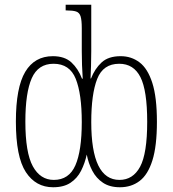

<svg xmlns="http://www.w3.org/2000/svg" viewBox="-20 -780 729 810"><path d="M204 10Q131 10 89 -54Q47 -118 47 -267Q47 -411 86.5 -477Q126 -543 203 -543Q253 -543 281.5 -516.5Q310 -490 326 -448H329Q327 -477 326 -506Q325 -535 325 -564V-661Q325 -695 320 -711Q315 -727 301 -731.5Q287 -736 261 -736H257V-760H365V-564Q365 -532 364 -501Q363 -470 362 -449H364Q380 -490 408.5 -516.5Q437 -543 489 -543Q534 -543 568.5 -517Q603 -491 622.5 -430.5Q642 -370 642 -266Q642 -164 623 -103.5Q604 -43 569 -16.5Q534 10 486 10Q443 10 414.5 -9Q386 -28 369.5 -59.5Q353 -91 346 -128Q338 -91 322 -59.5Q306 -28 277.5 -9Q249 10 204 10ZM207 -21Q271 -21 298 -82.5Q325 -144 325 -265Q325 -384 299.5 -447.5Q274 -511 206 -511Q141 -511 114 -450Q87 -389 87 -267Q87 -136 118.5 -78.5Q150 -21 207 -21ZM484 -21Q541 -21 571 -76.5Q601 -132 601 -266Q601 -398 572.5 -454.5Q544 -511 483 -511Q415 -511 390 -447Q365 -383 365 -265Q365 -21 484 -21Z"/></svg>

Font: Noto Serif ExtraCondensed ExtraLight
Style: Regular
Weight: 200
Width: 2
Designer: Monotype Design Team
Foundry: Monotype Imaging Inc.
Version: Version 2.015